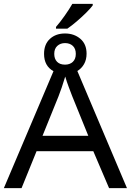

<svg xmlns="http://www.w3.org/2000/svg" viewBox="-20 -978 680 998"><path d="M271 -838Q292 -862 316 -896Q340 -930 356 -958H462V-950Q452 -936 429 -913Q406 -890 379 -867Q352 -844 330 -829H271ZM258 -608Q209 -635 209 -698Q209 -748 239.5 -776Q270 -804 318 -804Q365 -804 397.5 -776.5Q430 -749 430 -699Q430 -668 417 -645Q404 -622 382 -609L640 0H547L465 -192H170L92 0H0ZM318 -642Q343 -642 358.5 -656.5Q374 -671 374 -698Q374 -725 358.5 -739.5Q343 -754 318 -754Q294 -754 278 -739.5Q262 -725 262 -698Q262 -672 276.5 -657Q291 -642 318 -642ZM201 -272H439L355 -479Q348 -497 337.5 -525Q327 -553 319 -580Q311 -553 301 -523.5Q291 -494 284 -477Z"/></svg>

Font: Noto Sans
Style: Regular
Weight: 400
Designer: Monotype Design Team
Foundry: Monotype Imaging Inc.
Version: Version 2.007